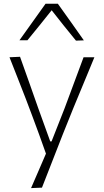

<svg xmlns="http://www.w3.org/2000/svg" viewBox="-20 -796 547 1011"><path d="M143.5 194.5Q163 149.5 182.8 103.8Q202.5 58 222 13Q204.5 -37 186 -87.8Q167.5 -138.5 149.5 -186.5L115.5 -276.5Q94.5 -330 72.8 -385.8Q51 -441.5 30 -494.5L85.5 -497Q110.5 -427.5 134 -360.8Q157.5 -294 182 -224.5L244.5 -51.5H251.5L320 -225.5Q345.5 -294 370.2 -360.5Q395 -427 420 -494.5H477Q460.5 -454 445 -416.8Q429.5 -379.5 411 -334.8Q392.5 -290 366.5 -227.5L311 -89.5Q273.5 6.5 248 71.8Q222.5 137 201 192ZM380 -582Q347 -622.5 315 -662.2Q283 -702 252 -742Q221 -703 189.2 -663.5Q157.5 -624 124.5 -584H82.5Q117.5 -633 151.8 -681Q186 -729 220 -776.5H284.5Q318.5 -729.5 352.8 -680.8Q387 -632 421.5 -583.5Z"/></svg>

Font: Commissioner Loud ExtraLight
Style: Regular
Weight: 200
Designer: Kostas Bartsokas
Foundry: Kostas Bartsokas
Version: Version 1.000; ttfautohint (v1.8.3)